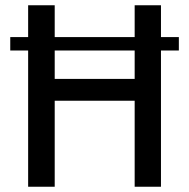

<svg xmlns="http://www.w3.org/2000/svg" viewBox="-20 -710 720 730"><path d="M660 -569V-518H19V-569ZM188 -690V0H87V-690ZM503 -410V-327H180V-410ZM592 -690V0H492V-690Z"/></svg>

Font: Exo 2 Medium
Style: Regular
Weight: 500
Designer: Natanael Gama
Foundry: Natanael Gama
Version: Version 2.010